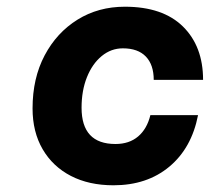

<svg xmlns="http://www.w3.org/2000/svg" viewBox="-20 -537 625 572"><path d="M77 -214Q77 -304 113 -372Q149 -440 211 -478.5Q273 -517 352 -517Q465 -517 525 -458Q585 -399 585 -299H438Q438 -344 414.5 -368.5Q391 -393 346 -393Q311 -393 283 -370Q255 -347 239 -307Q223 -267 223 -216Q223 -108 324 -108Q365 -108 391.5 -130.5Q418 -153 428 -194H570Q551 -96 484.5 -40.5Q418 15 318 15Q245 15 191 -13Q137 -41 107 -92.5Q77 -144 77 -214Z"/></svg>

Font: Overused Grotesk
Style: Bold Italic
Weight: 700
Italic angle: -10°
Version: Version 0.003